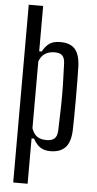

<svg xmlns="http://www.w3.org/2000/svg" viewBox="-64 -838 543 1076"><g transform="rotate(5 207.0 -300.0)"><path d="M53 200V-800H134V-545H148Q165 -576 186.5 -591.5Q208 -607 249 -607Q303 -607 330 -577.5Q357 -548 360 -481Q361 -450 361.5 -402Q362 -354 362 -300.5Q362 -247 361.5 -198.5Q361 -150 360 -119Q357 -52 328 -22.5Q299 7 245 7Q211 7 188.5 -7.5Q166 -22 148 -55H134V200ZM218 -53Q248 -53 263 -67Q278 -81 279 -113Q282 -192 283 -251.5Q284 -311 283 -366.5Q282 -422 279 -488Q278 -519 265 -533Q252 -547 222 -547Q155 -547 134 -488V-112Q146 -79 166 -66Q186 -53 218 -53Z"/></g></svg>

Font: Big Shoulders Text
Style: Regular
Weight: 400
Designer: Patric King
Foundry: XO Type Co
Version: Version 1.000; ttfautohint (v1.8.2)